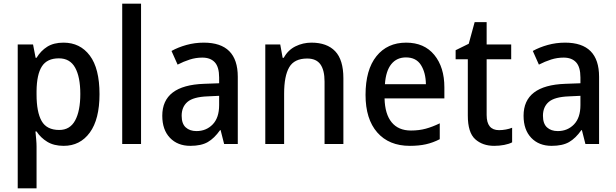

<svg xmlns="http://www.w3.org/2000/svg" viewBox="-20 -846 3338 1040"><path d="M324 -615Q414 -615 466.5 -545Q519 -475 519 -336Q519 -200 466.5 -128Q414 -56 325 -56Q272 -56 236 -78Q200 -100 178 -134H172Q174 -114 176 -91.5Q178 -69 178 -52V174H76V-605H159L173 -533H178Q201 -571 236 -593Q271 -615 324 -615ZM299 -530Q235 -530 207 -486.5Q179 -443 178 -353V-334Q178 -239 205.5 -190.5Q233 -142 301 -142Q359 -142 387 -193.5Q415 -245 415 -337Q415 -429 387 -479.5Q359 -530 299 -530Z M744 -66H642V-826H744Z M1084 -615Q1268 -615 1268 -430V-66H1194L1175 -141H1172Q1141 -97 1105.5 -76.5Q1070 -56 1011 -56Q942 -56 900.5 -99.5Q859 -143 859 -219Q859 -384 1085 -392L1167 -395V-426Q1167 -483 1143.5 -508.5Q1120 -534 1076 -534Q1041 -534 1008 -523.5Q975 -513 942 -496L909 -570Q945 -590 990 -602.5Q1035 -615 1084 -615ZM1104 -324Q1027 -321 995.5 -294Q964 -267 964 -219Q964 -176 986 -156Q1008 -136 1044 -136Q1097 -136 1132 -172Q1167 -208 1167 -277V-327Z M1667 -615Q1751 -615 1795.5 -568.5Q1840 -522 1840 -422V-66H1738V-404Q1738 -466 1715.5 -497.5Q1693 -529 1644 -529Q1574 -529 1546.5 -481.5Q1519 -434 1519 -339V-66H1417V-605H1498L1511 -533H1517Q1540 -575 1580.5 -595Q1621 -615 1667 -615Z M2180 -615Q2278 -615 2332.5 -548.5Q2387 -482 2387 -373V-313H2063Q2065 -228 2101.5 -183.5Q2138 -139 2206 -139Q2250 -139 2286.5 -149Q2323 -159 2362 -178V-92Q2325 -73 2287 -64.5Q2249 -56 2200 -56Q2087 -56 2023.5 -128.5Q1960 -201 1960 -332Q1960 -468 2019 -541.5Q2078 -615 2180 -615ZM2179 -535Q2129 -535 2099.5 -498.5Q2070 -462 2065 -390H2287Q2286 -453 2260 -494Q2234 -535 2179 -535Z M2683 -141Q2701 -141 2720 -144.5Q2739 -148 2754 -154V-75Q2737 -66 2711 -61Q2685 -56 2657 -56Q2594 -56 2554 -92Q2514 -128 2514 -220V-525H2448V-574L2519 -609L2551 -726H2616V-605H2749V-525H2616V-223Q2616 -141 2683 -141Z M3041 -615Q3225 -615 3225 -430V-66H3151L3132 -141H3129Q3098 -97 3062.5 -76.5Q3027 -56 2968 -56Q2899 -56 2857.5 -99.5Q2816 -143 2816 -219Q2816 -384 3042 -392L3124 -395V-426Q3124 -483 3100.5 -508.5Q3077 -534 3033 -534Q2998 -534 2965 -523.5Q2932 -513 2899 -496L2866 -570Q2902 -590 2947 -602.5Q2992 -615 3041 -615ZM3061 -324Q2984 -321 2952.5 -294Q2921 -267 2921 -219Q2921 -176 2943 -156Q2965 -136 3001 -136Q3054 -136 3089 -172Q3124 -208 3124 -277V-327Z"/></svg>

Font: Noto Sans Malayalam UI SemiCondensed Medium
Style: Regular
Weight: 500
Width: 4
Designer: Jelle Bosma - Monotype Design Team
Foundry: Monotype Imaging Inc.
Version: Version 2.104; ttfautohint (v1.8.4.7-5d5b)